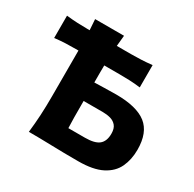

<svg xmlns="http://www.w3.org/2000/svg" viewBox="-157 -878 1056 1047"><g transform="rotate(30 371.0 -354.0)"><path d="M147.5 0Q154 -57.5 157 -111.5Q160 -165.5 160 -232.5V-474.5Q160 -486 160 -497.2Q160 -508.5 160 -519H143.5Q114 -519 80.5 -517.8Q47 -516.5 11 -512V-652.5Q47 -648.5 80.5 -647Q114 -645.5 143.5 -645.5H157.5Q156 -680 153 -713H335Q331 -677.5 328.5 -645.5H418Q447.5 -645.5 481 -647Q514.5 -648.5 550 -652.5V-512Q514.5 -516.5 481 -517.8Q447.5 -519 418 -519H322.5Q322 -497.5 322 -474.5V-411.5Q350 -412 385.5 -413.2Q421 -414.5 458 -414.5Q588 -414.5 648.8 -366.8Q709.5 -319 709.5 -211Q709.5 -149.5 686.8 -100.8Q664 -52 609.2 -23.8Q554.5 4.5 459.5 4.5Q366.5 4.5 290.8 2.2Q215 0 147.5 0ZM324 -125H428Q490 -125 516.2 -146.8Q542.5 -168.5 542.5 -215.5Q542.5 -248.5 528.2 -265.5Q514 -282.5 491.5 -288.8Q469 -295 444 -295H322V-265.5Q322 -227 322.2 -193Q322.5 -159 324 -125Z"/></g></svg>

Font: Commissioner Flair
Style: Bold
Weight: 700
Designer: Kostas Bartsokas
Foundry: Kostas Bartsokas
Version: Version 1.000; ttfautohint (v1.8.3)